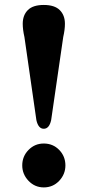

<svg xmlns="http://www.w3.org/2000/svg" viewBox="-20 -764 362 794"><path d="M161 -743.5Q206 -743.5 227.2 -722.2Q248.5 -701 248.5 -665.5Q248.5 -641.5 241.5 -611L191.5 -267Q183.5 -231.5 161 -231.5Q138.5 -231.5 130.5 -267L81 -611Q74 -641.5 74 -665.5Q74 -701 95 -722.2Q116 -743.5 161 -743.5ZM161 11Q124 11 98 -16.2Q72 -43.5 72 -80Q72 -117.5 98 -144Q124 -170.5 161 -170.5Q199 -170.5 224.8 -144Q250.5 -117.5 250.5 -80Q250.5 -43.5 224.8 -16.2Q199 11 161 11Z"/></svg>

Font: Fraunces 9pt S000 SemiBold
Style: Regular
Weight: 600
Version: Version 1.000; ttfautohint (v1.8.3)